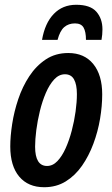

<svg xmlns="http://www.w3.org/2000/svg" viewBox="-20 -774 470 804"><path d="M165 10Q98 10 60.5 -34.5Q23 -79 23 -161Q23 -203 31 -255Q39 -307 56.5 -359Q74 -411 102.5 -454.5Q131 -498 171.5 -525Q212 -552 266 -552Q333 -552 370.5 -506Q408 -460 408 -379Q408 -330 399 -276.5Q390 -223 371 -172Q352 -121 323.5 -80Q295 -39 255.5 -14.5Q216 10 165 10ZM177 -79Q201 -79 220.5 -99.5Q240 -120 255 -153.5Q270 -187 280.5 -227Q291 -267 296.5 -307Q302 -347 302 -380Q302 -420 290 -441.5Q278 -463 252 -463Q227 -463 207 -441.5Q187 -420 172 -385Q157 -350 147 -309Q137 -268 132 -229Q127 -190 127 -160Q127 -79 177 -79ZM156 -607Q168 -677 205 -715.5Q242 -754 299 -754Q358 -754 383.5 -725Q409 -696 409 -651Q409 -640 408 -629Q407 -618 405 -607H340Q340 -641 330 -658.5Q320 -676 294 -676Q267 -676 249 -660.5Q231 -645 221 -607Z"/></svg>

Font: Noto Sans ExtraCondensed SemiBold
Style: Italic
Weight: 600
Width: 2
Italic angle: -12°
Designer: Monotype Design Team
Foundry: Monotype Imaging Inc.
Version: Version 2.013; ttfautohint (v1.8.4.7-5d5b)